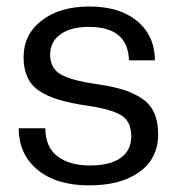

<svg xmlns="http://www.w3.org/2000/svg" viewBox="-20 -555 541 585"><path d="M252 9.8Q151.9 9.8 94.5 -37.6Q37.1 -85 37.1 -164.1H118.2Q118.2 -107.9 154.5 -79.3Q190.9 -50.8 253.9 -50.8Q314.9 -50.8 347.4 -73.7Q379.9 -96.7 379.9 -139.2Q379.9 -184.1 350.8 -202.9Q321.8 -221.7 247.1 -232.9Q144 -247.1 97.9 -279.1Q51.8 -311 51.8 -380.9Q51.8 -449.7 106.9 -492.4Q162.1 -535.2 252 -535.2Q344.2 -535.2 397.7 -491Q451.2 -446.8 452.1 -371.1H373Q370.1 -473.1 251 -473.1Q195.3 -473.1 164.1 -450.4Q132.8 -427.7 132.8 -389.2Q132.8 -347.2 164.6 -328.6Q196.3 -310.1 273.9 -298.8Q321.3 -292 353.5 -282.2Q385.7 -272.5 411.6 -255.4Q437.5 -238.3 449.7 -211.2Q461.9 -184.1 461.9 -146Q461.9 -72.3 405 -31.2Q348.1 9.8 252 9.8Z"/></svg>

Font: Lumene Sans
Style: Regular
Weight: 400
Designer: Deni Anggara
Version: Version 1.003;Glyphs 3.1.2 (3151)